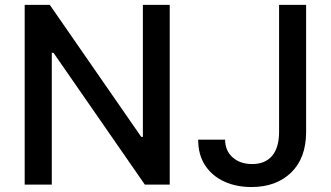

<svg xmlns="http://www.w3.org/2000/svg" viewBox="-20 -747 1339 777"><path d="M666.9 -727.3V0H566.1L196.4 -533.4H189.6V0H79.9V-727.3H181.5L551.5 -193.2H558.2V-727.3ZM1109.4 -727.3H1218.8V-211.6Q1218.4 -106.9 1158 -48.5Q1097.7 9.9 997.5 9.9Q936.1 9.9 887.3 -12.4Q838.4 -34.8 810.2 -77.6Q782 -120.4 782 -181.8H891Q891.3 -136.7 921.7 -109.9Q952.1 -83.1 1000.4 -83.1Q1052.6 -83.1 1080.8 -115.9Q1109 -148.8 1109.4 -211.6Z"/></svg>

Font: Inter UI Medium
Style: Regular
Weight: 500
Designer: Rasmus Andersson
Foundry: rsms
Version: 3.2;8d6f07862